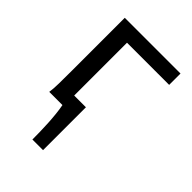

<svg xmlns="http://www.w3.org/2000/svg" viewBox="-209 -594 904 904"><g transform="rotate(45 243.0 -141.5)"><path d="M161.1 0C173.3 61 175.8 152.8 175.8 214.8H246.6V-70.8H168.5V-422.4H449.2V-498H78.1V-148.9C78.1 -81.5 78.1 -27.3 73.2 0Z"/></g></svg>

Font: Andika
Style: Regular
Weight: 400
Designer: Victor Gaultney, Annie Olsen, Julie Remington, Don Collingsworth, Eric Hays
Foundry: SIL International
Version: Version 1.000